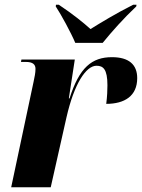

<svg xmlns="http://www.w3.org/2000/svg" viewBox="-20 -786 596 806"><path d="M296 -606H411C450 -654 499 -709 552 -759L553 -766H539C469 -731 400 -689 360 -664C330 -691 287 -726 227 -766H215L214 -759C236 -726 278 -649 296 -606ZM121 -443 27 0H193L259 -293C291 -434 341 -510 385 -510C413 -510 431 -496 431 -428C431 -408 430 -382 426 -350C503 -350 556 -383 556 -458C556 -515 521 -546 450 -546C366 -546 313 -503 272 -373H269L294 -536H70L68 -526H89C118 -526 129 -515 129 -497C129 -479 125 -463 121 -443Z"/></svg>

Font: Noto Serif Display SemiCondensed ExtraBold
Style: Italic
Weight: 800
Width: 4
Italic angle: -12°
Designer: Monotype Design Team
Foundry: Monotype Imaging Inc.
Version: Version 2.009